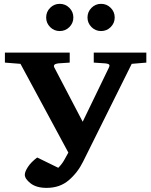

<svg xmlns="http://www.w3.org/2000/svg" viewBox="-20 -938 768 975"><path d="M216.8 16.1Q165 16.1 135.5 -6.8Q106 -29.8 106 -50.8Q106 -65.9 121.8 -90.3Q137.7 -114.7 168.9 -138.2L275.9 -85.9Q294.4 -104.5 305.4 -124Q316.4 -143.6 327.1 -163.1L84 -613.8L4.9 -620.1V-670.9H334V-620.1L275.9 -616.2Q247.1 -612.8 255.9 -595.2L399.9 -319.8L533.2 -595.2Q537.6 -603.5 534.9 -608.9Q532.2 -614.3 514.2 -616.2L456.1 -620.1V-670.9H723.1V-620.1L648.9 -613.8L401.9 -117.2Q374.5 -61.5 329.1 -22.7Q283.7 16.1 216.8 16.1ZM562.5 -849.1Q562.5 -820.8 542.2 -800.5Q522 -780.3 493.2 -780.3Q464.8 -780.3 444.6 -800.5Q424.3 -820.8 424.3 -849.1Q424.3 -877.9 444.6 -898.2Q464.8 -918.5 493.2 -918.5Q522 -918.5 542.2 -898.2Q562.5 -877.9 562.5 -849.1ZM352.5 -849.1Q352.5 -820.8 332.3 -800.5Q312 -780.3 283.2 -780.3Q254.9 -780.3 234.6 -800.5Q214.4 -820.8 214.4 -849.1Q214.4 -877.9 234.6 -898.2Q254.9 -918.5 283.2 -918.5Q312 -918.5 332.3 -898.2Q352.5 -877.9 352.5 -849.1Z"/></svg>

Font: Charis
Style: Bold
Weight: 700
Designer: Walt Agee, Miriam Martin, Annie Olsen, Victor Gaultney, Lorna Priest, Alan Ward, Bob Hallissy, Martin Hosken, Sharon Cor
Foundry: SIL Global
Version: Version 7.000